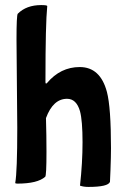

<svg xmlns="http://www.w3.org/2000/svg" viewBox="-20 -697 497 756"><path d="M415 -27 413 19Q406 39 328 39Q309 39 295 34Q305 -56 305 -137Q305 -222 295 -259Q281 -308 244 -308Q189 -308 161 -232Q163 -163 163 -100Q163 -5 158 -1Q128 26 48 26Q40 26 40 23Q48 -21 48 -194L45 -541Q45 -638 50 -643Q84 -677 142 -677Q166 -677 166 -673Q159 -603 159 -382V-373Q159 -368 162 -368Q163 -368 165 -370Q218 -433 294 -433Q375 -433 401 -335Q417 -274 417 -114Q417 -80 415 -27Z"/></svg>

Font: Bubblegum Sans
Style: Regular
Weight: 400
Designer: Angel Koziupa and Alejandro Paul
Foundry: Angel Koziupa and Alejandro Paul
Version: Version 1.001